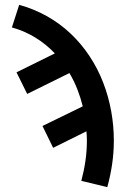

<svg xmlns="http://www.w3.org/2000/svg" viewBox="-20 -548 540 791"><path d="M422 223 315 197Q326 156 332 114.5Q338 73 338 31Q338 22 337.5 12Q337 2 336 -7L199 61L155 -29L321 -110Q312 -146 298.5 -180.5Q285 -215 266 -247L92 -161L48 -250L206 -328Q170 -366 125 -393.5Q80 -421 29 -435L59 -528Q118 -512 172 -482Q226 -452 270.5 -410Q315 -368 349 -316.5Q383 -265 405 -208Q427 -151 438 -90.5Q449 -30 449 31Q449 80 442 128Q435 176 422 223Z"/></svg>

Font: Iosevka Algr
Style: Bold
Weight: 700
Monospace: yes
Designer: Belleve Invis
Foundry: Belleve Invis
Version: Version 26.0.2; ttfautohint (v1.8.3)